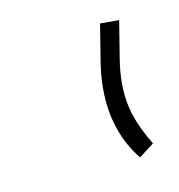

<svg xmlns="http://www.w3.org/2000/svg" viewBox="-38 -901 242 260"><g transform="rotate(-10 83.0 -771.0)"><path d="M132.3 -814Q129.4 -795.9 129.4 -780.8Q129.4 -756.8 136 -736.3Q142.6 -715.8 156.7 -692.9L136.2 -677.2Q103 -718.3 103 -777.8Q103 -792 105.5 -810.5L114.3 -865.2H140.6Z"/></g></svg>

Font: Mardoto Thin
Style: Italic
Weight: 250
Italic angle: -12°
Designer: Christian Robertson, Vahan Hovhannisyan
Foundry: Google
Version: Version 1.000